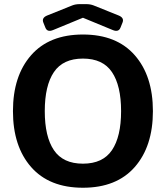

<svg xmlns="http://www.w3.org/2000/svg" viewBox="-20 -882 794 919"><path d="M187.5 -773.9Q178.2 -796.9 206.5 -808.1L325.7 -856Q341.3 -862.3 362.3 -862.3H391.6Q412.6 -862.3 428.2 -856L547.4 -808.1Q575.7 -796.9 566.4 -773.9L556.6 -749.5Q547.4 -726.6 519.5 -738.3L377.4 -796.9H376.5L234.4 -738.3Q206.5 -726.6 197.3 -749.5ZM42 -350.1Q42 -518.6 128.9 -617.7Q215.8 -716.8 377 -716.8Q538.1 -716.8 625 -617.7Q711.9 -518.6 711.9 -350.1Q711.9 -181.6 625 -82.5Q538.1 16.6 377 16.6Q215.8 16.6 128.9 -82.5Q42 -181.6 42 -350.1ZM194.3 -350.1Q194.3 -228 238 -163.3Q281.7 -98.6 377 -98.6Q472.2 -98.6 515.9 -163.3Q559.6 -228 559.6 -350.1Q559.6 -472.2 515.9 -536.9Q472.2 -601.6 377 -601.6Q281.7 -601.6 238 -536.9Q194.3 -472.2 194.3 -350.1Z"/></svg>

Font: Istok Web
Style: Bold
Weight: 700
Designer: Andrey V. Panov
Foundry: Andrey V. Panov
Version: Version 1.0.2g